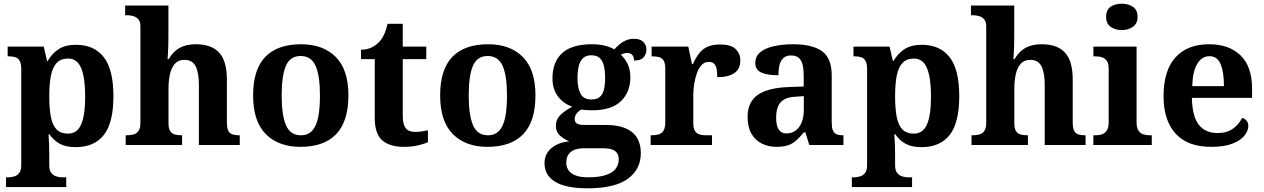

<svg xmlns="http://www.w3.org/2000/svg" viewBox="-20 -790 6884 1046"><path d="M12.8 229V176H24.8Q39.7 176 56.2 171.5Q72.7 167.1 84.2 153.1Q95.8 139 95.8 110.9V-412.7Q95.8 -443.8 87.2 -458.6Q78.6 -473.4 63.9 -478.2Q49.2 -483 30.1 -483H21.7V-536H218.2L236.3 -458.2H240.3Q262.1 -497.2 298.7 -521.6Q335.3 -546 393.3 -546Q492.9 -546 545.4 -478.6Q597.9 -411.3 597.9 -266.1Q597.9 -121.1 545.7 -54.7Q493.4 11.7 391.5 11.7Q338.8 11.7 305.2 -7Q271.6 -25.7 249.6 -58.3H244.4Q246.4 -31.6 247.4 -2Q248.4 27.6 248.4 53V110.7Q248.4 139.1 260.2 153Q272 167 288.5 171.5Q304.9 176 318.8 176H340.9V229ZM350 -62.1Q400.4 -62.1 422.2 -112.4Q444 -162.7 444 -264.8Q444 -364.8 422.5 -417.9Q400.9 -471 351.3 -471Q311.5 -471 289 -447.4Q266.4 -423.8 257.4 -378.1Q248.4 -332.3 248.4 -266.1Q248.4 -197.7 257.4 -152.3Q266.4 -106.9 288.6 -84.5Q310.8 -62.1 350 -62.1Z M664.7 0V-53H670.4Q691.7 -53 708.4 -57.7Q725.2 -62.4 735 -77.4Q744.9 -92.3 744.9 -122.1V-645.9Q744.9 -673 732.8 -685.8Q720.7 -698.6 704.2 -702.8Q687.8 -707 673.9 -707H661.8V-760H897.5V-587.6Q897.5 -564.3 896.8 -540.8Q896 -517.2 895 -498Q894 -478.8 892.9 -468.3H899.6Q912.9 -492 932.4 -510.1Q951.8 -528.3 980.2 -538.6Q1008.6 -548.9 1047.8 -548.9Q1132 -548.9 1174.1 -503.3Q1216.1 -457.6 1216.1 -355.8V-123.9Q1216.1 -93.4 1223.5 -78.2Q1230.9 -63 1245.8 -58Q1260.6 -53 1282.6 -53H1286.2V0H1063.5V-328.8Q1063.5 -393.2 1046 -428.6Q1028.4 -464 984.2 -464Q951.4 -464 932.5 -442.3Q913.6 -420.5 905.8 -385.2Q898 -349.9 898 -309V-118.3Q898 -90.4 906.6 -76.5Q915.2 -62.6 930.8 -57.8Q946.4 -53 968.4 -53H972V0Z M1616.9 10Q1496.8 10 1427.8 -59.6Q1358.9 -129.2 1358.9 -270.2Q1358.9 -410.7 1425 -479.8Q1491.2 -548.9 1620.1 -548.9Q1740.2 -548.9 1809.1 -479.8Q1878.1 -410.7 1878.1 -270.2Q1878.1 -129.2 1811.9 -59.6Q1745.8 10 1616.9 10ZM1619 -53Q1657.4 -53 1680.4 -77.7Q1703.5 -102.3 1713.3 -150.9Q1723.1 -199.6 1723.1 -270.2Q1723.1 -377.5 1699.3 -431.2Q1675.5 -484.9 1617.9 -484.9Q1560.4 -484.9 1537.4 -431.2Q1514.5 -377.5 1514.5 -270.3Q1514.5 -163.1 1537.9 -108.1Q1561.4 -53 1619 -53Z M2179.9 10Q2103.3 10 2062.5 -25.4Q2021.6 -60.7 2021.6 -147.9V-468H1946.7V-519Q1979.2 -519 2004.7 -531.7Q2030.2 -544.4 2045 -560.9Q2060.3 -576.5 2072.2 -601.4Q2084 -626.2 2091 -660.2H2174.2V-536H2302.3V-468H2174.2V-158.2Q2174.2 -113.6 2189.7 -92.5Q2205.1 -71.4 2240.3 -71.4Q2259.5 -71.4 2277.4 -74Q2295.3 -76.6 2311.3 -80.2V-15.3Q2295.4 -7.5 2260.7 1.2Q2226 10 2179.9 10Z M2635.9 10Q2515.8 10 2446.8 -59.6Q2377.9 -129.2 2377.9 -270.2Q2377.9 -410.7 2444 -479.8Q2510.2 -548.9 2639.1 -548.9Q2759.2 -548.9 2828.1 -479.8Q2897.1 -410.7 2897.1 -270.2Q2897.1 -129.2 2830.9 -59.6Q2764.8 10 2635.9 10ZM2638 -53Q2676.4 -53 2699.4 -77.7Q2722.5 -102.3 2732.3 -150.9Q2742.1 -199.6 2742.1 -270.2Q2742.1 -377.5 2718.3 -431.2Q2694.5 -484.9 2636.9 -484.9Q2579.4 -484.9 2556.4 -431.2Q2533.5 -377.5 2533.5 -270.3Q2533.5 -163.1 2556.9 -108.1Q2580.4 -53 2638 -53Z M3180.6 235.9Q3063.3 235.9 3004.9 200.6Q2946.5 165.3 2946.5 99.2Q2946.5 64.3 2964 38.9Q2981.5 13.6 3012.1 -1.4Q3042.6 -16.4 3081.4 -20.1Q3055 -30.2 3031.7 -50.4Q3008.4 -70.7 3008.4 -105.6Q3008.4 -138.5 3032 -162.5Q3055.7 -186.5 3097.8 -208.8Q3050.7 -224.5 3020.3 -264Q2989.8 -303.5 2989.8 -363.9Q2989.8 -451.6 3042.3 -500.3Q3094.8 -548.9 3204.5 -548.9Q3242.8 -548.9 3273.6 -541.5Q3304.5 -534.1 3326.6 -521.1Q3340.7 -536.2 3356.1 -549.3Q3371.6 -562.3 3390.9 -570.5Q3410.3 -578.6 3435.2 -578.6Q3468.1 -578.6 3484.9 -561.4Q3501.7 -544.1 3501.7 -520.2Q3501.7 -496.3 3486.6 -478.2Q3471.5 -460.1 3434.2 -460.1Q3434.2 -480.4 3424 -491Q3413.7 -501.6 3399.5 -501.6Q3387.7 -501.6 3378.8 -498.6Q3370 -495.6 3362.3 -492Q3384.5 -471.5 3399.3 -441.6Q3414.1 -411.6 3414.1 -368.1Q3414.1 -289.4 3363.2 -239.3Q3312.3 -189.1 3204.5 -189.1Q3193.6 -189.1 3175.5 -190.3Q3157.4 -191.5 3148.6 -193.5Q3134.8 -187.6 3122.8 -173.5Q3110.9 -159.3 3110.9 -141Q3110.9 -124.7 3123.2 -117Q3135.6 -109.3 3161.8 -109.3H3278.9Q3345.9 -109.3 3388.2 -91Q3430.6 -72.7 3450.9 -38.6Q3471.2 -4.5 3471.2 43.7Q3471.2 132.6 3400 184.3Q3328.8 235.9 3180.6 235.9ZM3183.2 175.9Q3241.9 175.9 3278.8 164.2Q3315.8 152.5 3333.3 130.2Q3350.9 107.9 3350.9 78.1Q3350.9 47.8 3331 32.9Q3311.1 17.9 3270.3 17.9H3154.4Q3134.5 17.9 3113.8 24.6Q3093.2 31.2 3079.2 48.3Q3065.2 65.4 3065.2 97.3Q3065.2 122.2 3078.6 139.9Q3091.9 157.6 3118.4 166.8Q3145 175.9 3183.2 175.9ZM3202.1 -248.1Q3232.2 -248.1 3248.2 -262.3Q3264.2 -276.4 3270.4 -303Q3276.6 -329.5 3276.6 -365Q3276.6 -401.9 3270.2 -429.9Q3263.8 -458 3247.8 -473.4Q3231.7 -488.9 3201.6 -488.9Q3172.5 -488.9 3156 -472.9Q3139.5 -457 3132.8 -428.9Q3126.1 -400.9 3126.1 -364Q3126.1 -311.6 3142.4 -279.9Q3158.7 -248.1 3202.1 -248.1Z M3524.7 0V-53H3528.8Q3551.8 -53 3568.6 -58Q3585.3 -63 3594.9 -78.5Q3604.4 -94 3604.4 -125V-415Q3604.4 -445 3595.8 -459.5Q3587.2 -474 3571.3 -478.5Q3555.5 -483 3533.5 -483H3529.9V-536H3729.7L3749.9 -440.5H3754.9Q3770.2 -475.7 3789.2 -499.8Q3808.3 -524 3835.6 -535.9Q3862.9 -547.7 3904 -547.7Q3961.4 -547.7 3987.3 -523.2Q4013.2 -498.7 4013.2 -459.7Q4013.2 -414.2 3980.4 -391.8Q3947.6 -369.5 3887.7 -369.5Q3887.7 -397.5 3883.9 -415.7Q3880 -433.8 3870 -443.3Q3859.9 -452.7 3840.5 -452.7Q3818.3 -452.7 3802.5 -436Q3786.7 -419.2 3776.9 -391.8Q3767 -364.5 3762 -333.2Q3757 -302 3757 -273V-120Q3757 -91 3766.2 -76.5Q3775.4 -62 3791.3 -57.5Q3807.2 -53 3826.8 -53H3858.9V0Z M4209.5 10Q4166.1 10 4130.3 -7.8Q4094.5 -25.6 4073.6 -61.8Q4052.8 -98 4052.8 -153.1Q4052.8 -234.6 4108.3 -273.2Q4163.9 -311.7 4277 -315.8L4358.6 -318.8V-374.2Q4358.6 -410.7 4352.8 -435.9Q4347.1 -461.1 4332.1 -474.5Q4317 -487.9 4289.5 -487.9Q4264.1 -487.9 4249 -475Q4234 -462.2 4227.5 -438.3Q4221 -414.4 4221 -380Q4157.5 -380 4126.1 -395.4Q4094.8 -410.8 4094.8 -446.9Q4094.8 -484.1 4122.8 -506.4Q4150.9 -528.7 4197.8 -538.8Q4244.8 -548.9 4300.9 -548.9Q4406.2 -548.9 4458.7 -510.8Q4511.1 -472.6 4511.1 -379.1V-123.9Q4511.1 -96.4 4516.9 -81.1Q4522.6 -65.8 4536 -59.4Q4549.4 -53 4571.4 -53H4575V0H4388.9L4367.7 -68.6H4358.6Q4337 -41.8 4317.3 -24.3Q4297.6 -6.9 4272.8 1.6Q4248 10 4209.5 10ZM4264.9 -63Q4293.8 -63 4314.9 -78.9Q4336 -94.7 4347.6 -123.6Q4359.1 -152.5 4359.1 -191V-266.2L4314.2 -263.2Q4274.1 -261.2 4251.2 -247.6Q4228.2 -234.1 4218.3 -209.6Q4208.4 -185.1 4208.4 -149.1Q4208.4 -121 4214.5 -101.6Q4220.6 -82.3 4233.2 -72.7Q4245.9 -63 4264.9 -63Z M4620.8 229V176H4632.8Q4647.7 176 4664.2 171.5Q4680.7 167.1 4692.2 153.1Q4703.8 139 4703.8 110.9V-412.7Q4703.8 -443.8 4695.2 -458.6Q4686.6 -473.4 4671.9 -478.2Q4657.2 -483 4638.1 -483H4629.7V-536H4826.2L4844.3 -458.2H4848.3Q4870.1 -497.2 4906.7 -521.6Q4943.3 -546 5001.3 -546Q5100.9 -546 5153.4 -478.6Q5205.9 -411.3 5205.9 -266.1Q5205.9 -121.1 5153.7 -54.7Q5101.4 11.7 4999.5 11.7Q4946.8 11.7 4913.2 -7Q4879.6 -25.7 4857.6 -58.3H4852.4Q4854.4 -31.6 4855.4 -2Q4856.4 27.6 4856.4 53V110.7Q4856.4 139.1 4868.2 153Q4880 167 4896.5 171.5Q4912.9 176 4926.8 176H4948.9V229ZM4958 -62.1Q5008.4 -62.1 5030.2 -112.4Q5052 -162.7 5052 -264.8Q5052 -364.8 5030.5 -417.9Q5008.9 -471 4959.3 -471Q4919.5 -471 4897 -447.4Q4874.4 -423.8 4865.4 -378.1Q4856.4 -332.3 4856.4 -266.1Q4856.4 -197.7 4865.4 -152.3Q4874.4 -106.9 4896.6 -84.5Q4918.8 -62.1 4958 -62.1Z M5272.7 0V-53H5278.4Q5299.7 -53 5316.4 -57.7Q5333.2 -62.4 5343 -77.4Q5352.9 -92.3 5352.9 -122.1V-645.9Q5352.9 -673 5340.8 -685.8Q5328.7 -698.6 5312.2 -702.8Q5295.8 -707 5281.9 -707H5269.8V-760H5505.5V-587.6Q5505.5 -564.3 5504.8 -540.8Q5504 -517.2 5503 -498Q5502 -478.8 5500.9 -468.3H5507.6Q5520.9 -492 5540.4 -510.1Q5559.8 -528.3 5588.2 -538.6Q5616.6 -548.9 5655.8 -548.9Q5740 -548.9 5782.1 -503.3Q5824.1 -457.6 5824.1 -355.8V-123.9Q5824.1 -93.4 5831.5 -78.2Q5838.9 -63 5853.8 -58Q5868.6 -53 5890.6 -53H5894.2V0H5671.5V-328.8Q5671.5 -393.2 5654 -428.6Q5636.4 -464 5592.2 -464Q5559.4 -464 5540.5 -442.3Q5521.6 -420.5 5513.8 -385.2Q5506 -349.9 5506 -309V-118.3Q5506 -90.4 5514.6 -76.5Q5523.2 -62.6 5538.8 -57.8Q5554.4 -53 5576.4 -53H5580V0Z M5936.6 0V-53H5949Q5969.3 -53 5985.2 -59Q6001.1 -64.9 6010.5 -80.3Q6020 -95.7 6020 -124.1V-416.1Q6020 -443.2 6010.3 -457.4Q6000.5 -471.7 5984.6 -477.3Q5968.7 -483 5949 -483H5936.8V-536H6172V-123.9Q6172 -95.8 6181.3 -80.3Q6190.5 -64.8 6206.9 -58.9Q6223.3 -53 6243 -53H6254.8V0ZM6091.4 -626.1Q6055.3 -626.1 6030.6 -643.9Q6006 -661.7 6006 -698Q6006 -736.5 6030.6 -753.2Q6055.3 -769.9 6091.4 -769.9Q6126 -769.9 6151.7 -753.2Q6177.4 -736.5 6177.4 -698Q6177.4 -661.7 6151.7 -643.9Q6126 -626.1 6091.4 -626.1Z M6578.1 10Q6450 10 6384.4 -62.3Q6318.9 -134.6 6318.9 -265.2Q6318.9 -405.7 6383.8 -477.3Q6448.8 -548.9 6567 -548.9Q6676.2 -548.9 6738.6 -488Q6801.1 -427.2 6801.1 -308.2V-256.9H6473.3Q6475.3 -156.6 6510.5 -110.9Q6545.7 -65.2 6613 -65.2Q6664.4 -65.2 6697.5 -89.3Q6730.5 -113.4 6747.3 -147.9Q6761.3 -143.8 6771.1 -132.5Q6780.8 -121.1 6780.8 -104.1Q6780.8 -78.3 6760.1 -51.8Q6739.3 -25.3 6694.8 -7.7Q6650.3 10 6578.1 10ZM6647.9 -320.8Q6647.9 -397.3 6629.8 -440.6Q6611.6 -483.9 6569 -483.9Q6527.4 -483.9 6502.4 -442.1Q6477.4 -400.4 6475.3 -320.8Z"/></svg>

Font: Noto Serif Khmer
Style: Regular
Weight: 400
Designer: Danh Hong and the Monotype Design Team
Foundry: Monotype Imaging Inc.
Version: Version 2.003